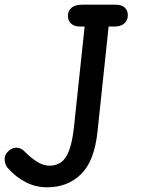

<svg xmlns="http://www.w3.org/2000/svg" viewBox="-29 -792 604 817"><path d="M172 5Q123 5 81 -16.5Q39 -38 5 -76Q-7 -89 -9 -109.5Q-11 -130 2 -144Q18 -163 39.5 -163.5Q61 -164 77 -146Q103 -120 129 -103.5Q155 -87 183 -87Q209 -87 230 -101Q251 -115 265 -151.5Q279 -188 286 -254L341 -772H443L386 -233Q373 -107 316 -51Q259 5 172 5ZM312 -679Q287 -679 273.5 -691.5Q260 -704 260 -725Q260 -746 275.5 -759Q291 -772 319 -772H464Q489 -772 502 -759.5Q515 -747 515 -727Q515 -706 500 -692.5Q485 -679 457 -679Z"/></svg>

Font: Edu SA Beginner SemiBold
Style: Regular
Weight: 600
Version: Version 1.003